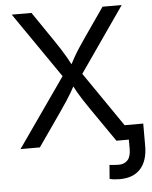

<svg xmlns="http://www.w3.org/2000/svg" viewBox="-61 -778 822 1037"><g transform="rotate(-5 350.0 -260.0)"><path d="M25.9 0 310.5 -406.7V-337.9L42 -727.5H148.9L254.4 -572.8Q276.9 -540 291.7 -516.6Q306.6 -493.2 319.6 -470.5Q332.5 -447.8 348.1 -417.5H332Q347.7 -447.3 360.4 -470Q373 -492.7 388.7 -516.4Q404.3 -540 426.8 -572.8L534.2 -727.5H638.2L370.1 -341.8V-410.2L651.9 0H545.9L418 -185.1Q397.9 -214.4 383.8 -236.1Q369.6 -257.8 357.2 -279.5Q344.7 -301.3 329.6 -330.6H349.6Q335 -302.7 322.3 -281Q309.6 -259.3 294.9 -237.1Q280.3 -214.8 259.8 -185.1L130.9 0ZM545.9 208.5Q531.2 208.5 516.8 207Q502.4 205.6 491.2 202.1L497.1 127Q509.8 128.4 522.7 129.4Q535.6 130.4 547.9 130.4Q577.6 130.4 595.5 111.3Q613.3 92.3 613.3 49.8V0H576.2V-79.6H698.2V40Q698.2 121.6 659.2 165Q620.1 208.5 545.9 208.5Z"/></g></svg>

Font: Inter 16pt
Style: Regular
Weight: 400
Version: Version 4.001;git-66647c0bb